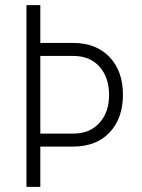

<svg xmlns="http://www.w3.org/2000/svg" viewBox="-20 -731 557 751"><path d="M137.7 -710.9V-563H268.1Q356.4 -562.5 408.7 -507.6Q460.9 -452.6 460.9 -360.4Q460.9 -268.6 408.9 -213.1Q356.9 -157.7 265.6 -157.7H137.7V0H83.5V-710.9ZM137.7 -512.2V-208.5H267.1Q331.5 -208.5 369.1 -250.5Q406.7 -292.5 406.7 -359.4Q406.7 -427.7 369.6 -469.7Q332.5 -511.7 268.6 -512.2Z"/></svg>

Font: TypoPRO Roboto
Style: Regular
Weight: 300
Designer: Google
Version: Version 2.136; 2016